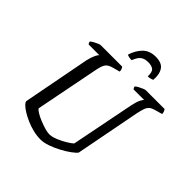

<svg xmlns="http://www.w3.org/2000/svg" viewBox="-235 -1069 1236 1236"><g transform="rotate(45 383.0 -451.0)"><path d="M329 0Q296 0 262 -8Q228 -16 197 -29.5Q166 -43 141.5 -58Q117 -73 103 -87Q89 -101 89 -111L177 -570Q185 -605 195.5 -626.5Q206 -648 213 -652H115Q113 -654 110 -659Q107 -664 107 -671Q114 -678 127.5 -685.5Q141 -693 154.5 -698.5Q168 -704 174 -704H368Q372 -700 376 -691Q380 -682 380 -670L332 -657Q301 -649 287 -633Q273 -617 264 -571L178 -134Q183 -125 202.5 -113Q222 -101 249 -90Q276 -79 301.5 -71.5Q327 -64 344 -64Q368 -64 400 -77Q432 -90 460.5 -107.5Q489 -125 500 -136L586 -570Q594 -608 604 -628Q614 -648 621 -652H524Q522 -654 519 -659Q516 -664 516 -671Q523 -678 537 -685.5Q551 -693 564.5 -698.5Q578 -704 583 -704H755Q758 -700 762 -691Q766 -682 766 -670L716 -656Q694 -650 681.5 -640Q669 -630 662 -612Q655 -594 648 -561L562 -115Q553 -102 526.5 -82.5Q500 -63 464.5 -44Q429 -25 393 -12.5Q357 0 329 0ZM382 -776Q366 -776 355 -779Q344 -782 340 -785Q357 -838 389.5 -870Q422 -902 477 -902Q533 -902 554 -870Q575 -838 570 -785Q566 -783 554.5 -779.5Q543 -776 529 -776Q531 -818 514 -830.5Q497 -843 468 -843Q437 -843 417.5 -830Q398 -817 382 -776Z"/></g></svg>

Font: Texturina Medium
Style: Italic
Weight: 500
Italic angle: -11°
Designer: Guillermo Torres Carreño
Foundry: Omnibus-Type
Version: Version 1.002